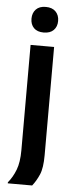

<svg xmlns="http://www.w3.org/2000/svg" viewBox="-58 -718 363 915"><g transform="rotate(5 123.0 -260.5)"><path d="M15.8 166.7V161.7Q38.3 135 52.5 98.3Q66.7 61.7 66.7 4.2V-500H179.2V17.5Q179.2 79.2 165.4 110.8Q151.7 142.5 132.5 166.7ZM123.3 -564.2Q92.5 -564.2 76.3 -580.8Q60 -597.5 60 -625Q60 -652.5 76.3 -669.6Q92.5 -686.7 123.3 -686.7Q154.2 -686.7 170.8 -669.6Q187.5 -652.5 187.5 -625Q187.5 -597.5 170.8 -580.8Q154.2 -564.2 123.3 -564.2Z"/></g></svg>

Font: Familjen Grotesk GF Medium
Style: Regular
Weight: 500
Designer: Anders Wikstroem, Jonas Baeckman, Matilda Gysing, Kristian Moeller
Foundry: Familjen STHLM AB
Version: Version 2.000; Beta; Release 4; Build 6